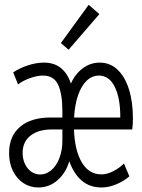

<svg xmlns="http://www.w3.org/2000/svg" viewBox="-20 -789 602 816"><path d="M18.6 -138.7Q18.6 -210.4 65.2 -250Q111.8 -289.6 194.8 -289.6H245.1V-316.4Q245.1 -389.6 227.1 -428.7Q209 -467.8 163.1 -467.8Q137.7 -467.8 107.2 -456.8Q76.7 -445.8 56.6 -430.2L36.1 -481.4Q62 -499 97.9 -511Q133.8 -522.9 166.5 -522.9Q210.9 -522.9 239.5 -499.3Q268.1 -475.6 281.2 -433.6Q299.3 -474.6 331.8 -498.8Q364.3 -522.9 403.8 -522.9Q447.3 -522.9 479 -493.4Q510.7 -463.9 527.8 -410.2Q544.9 -356.4 544.9 -284.7Q544.9 -258.8 542 -238.8H294.4Q297.4 -149.9 327.6 -98.9Q357.9 -47.9 411.1 -47.9Q434.6 -47.9 460.7 -61Q486.8 -74.2 506.8 -94.2L529.8 -39.6Q506.3 -19 474.1 -5.6Q441.9 7.8 411.6 7.8Q361.8 7.8 327.6 -21.2Q293.5 -50.3 274.4 -104Q260.3 -54.7 224.9 -23.4Q189.5 7.8 142.6 7.8Q107.9 7.8 79.6 -10.7Q51.3 -29.3 34.9 -62.5Q18.6 -95.7 18.6 -138.7ZM150.9 -47.4Q176.8 -47.4 198.2 -65.7Q219.7 -84 232.4 -116.9Q245.1 -149.9 245.1 -191.9V-238.8H200.7Q143.1 -238.8 109.6 -212.6Q76.2 -186.5 76.2 -139.2Q76.2 -112.8 86.2 -91.8Q96.2 -70.8 113.3 -59.1Q130.4 -47.4 150.9 -47.4ZM491.2 -289.6Q491.7 -371.1 468 -419.4Q444.3 -467.8 400.4 -467.8Q371.1 -467.8 348.4 -446Q325.7 -424.3 311.8 -384.3Q297.9 -344.2 294.9 -289.6ZM238.8 -606 356.9 -768.6 402.3 -729 271.5 -577.6Z"/></svg>

Font: Reddit Mono Light
Style: Regular
Weight: 300
Monospace: yes
Designer: Stephen Hutchings
Foundry: Reddit
Version: Version 1.011